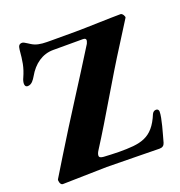

<svg xmlns="http://www.w3.org/2000/svg" viewBox="-126 -793 848 904"><g transform="rotate(-20 298.0 -340.5)"><path d="M521 4C535 4 544 -2 548 -15C560 -59 581 -128 581 -160C581 -169 575 -174 568 -174C559 -174 553 -170 548 -161C504 -53 444 -47 336 -47C315 -47 279 -49 261 -50C246 -51 239 -55 239 -63C239 -69 241 -77 249 -89C335 -223 422 -380 513 -522L581 -630C585 -635 574 -654 565 -654C515 -654 386 -649 338 -649H220C183 -649 158 -649 134 -659C116 -666 94 -686 83 -686C69 -686 63 -679 61 -659C56 -605 53 -576 32 -529C28 -521 25 -510 25 -502C25 -493 28 -485 39 -485C59 -485 71 -504 80 -519C110 -572 155 -604 209 -604C232 -604 254 -604 280 -604H358C370 -604 373 -599 373 -594C373 -588 370 -583 368 -577C272 -422 175 -275 80 -119L22 -24C19 -19 23 5 36 5L258 0C367 1 492 4 521 4Z"/></g></svg>

Font: EB Garamond
Style: Bold
Weight: 700
Designer: Georg Duffner and Octavio Pardo
Foundry: Georg Duffner
Version: Version 1.000;PS 001.000;hotconv 1.0.88;makeotf.lib2.5.64775